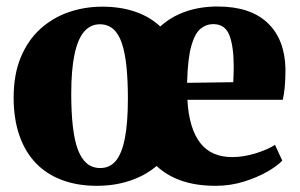

<svg xmlns="http://www.w3.org/2000/svg" viewBox="-20 -574 944 605"><path d="M285 11.5Q224 11.5 175.2 -6.8Q126.5 -25 92.8 -60.2Q59 -95.5 41 -147.5Q23 -199.5 23 -266.5Q23 -339.5 45.5 -393.5Q68 -447.5 107.2 -483Q146.5 -518.5 196.8 -535.8Q247 -553 302.5 -553Q359.5 -553 405.8 -537.2Q452 -521.5 485 -490.5Q519 -521.5 564.8 -537.5Q610.5 -553.5 665.5 -553.5Q768.5 -553.5 823 -502Q877.5 -450.5 879.5 -357Q879.5 -323 877.2 -299.2Q875 -275.5 871 -259.5H570.5Q573 -214 583.2 -180Q593.5 -146 611 -123.5Q628.5 -101 653.8 -90Q679 -79 712 -79Q747.5 -79 786 -91Q824.5 -103 846.5 -117.5L869.5 -68Q855 -52 823 -33.5Q791 -15 748.5 -1.8Q706 11.5 660 11.5Q597.5 11.5 551.2 -4.8Q505 -21 473.5 -51Q454.5 -35 432.8 -23.2Q411 -11.5 387 -3.8Q363 4 337.5 7.8Q312 11.5 285 11.5ZM204.5 -278.5Q204.5 -220 209.5 -176Q214.5 -132 225.2 -103Q236 -74 253.5 -59.2Q271 -44.5 296 -44.5Q326 -44.5 345 -67.2Q364 -90 373.5 -138.5Q383 -187 383 -263Q383 -320.5 378.5 -364.2Q374 -408 364 -437.8Q354 -467.5 336.8 -482.5Q319.5 -497.5 294.5 -497.5Q265 -497.5 245 -474.2Q225 -451 214.8 -402.5Q204.5 -354 204.5 -278.5ZM569.5 -313 715 -315Q715.5 -327 716 -339Q716.5 -351 716.5 -363Q716.5 -427 703 -462.5Q689.5 -498 652 -498Q629.5 -498 611.5 -483Q593.5 -468 582.5 -428.2Q571.5 -388.5 569.5 -313Z"/></svg>

Font: Merriweather 60pt Black
Style: Regular
Weight: 900
Version: Version 2.100